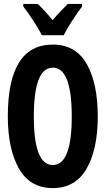

<svg xmlns="http://www.w3.org/2000/svg" viewBox="-20 -954 540 982"><path d="M306 -774Q322 -806 350 -849.5Q378 -893 400 -921V-934H327Q308 -915 290 -896.5Q272 -878 249 -851Q210 -899 173 -934H99V-921Q122 -892 150.5 -848Q179 -804 194 -774ZM480 -358Q480 -528 423.5 -627Q367 -726 250 -726Q20 -726 20 -359Q20 -193 76.5 -92.5Q133 8 250 8Q366 8 423 -91.5Q480 -191 480 -358ZM153 -358Q153 -608 250 -608Q347 -608 347 -358Q347 -110 250 -110Q153 -110 153 -358Z"/></svg>

Font: Noto Sans Mono UI Condensed
Style: Bold
Weight: 700
Width: 3
Designer: Monotype Design team
Foundry: Monotype Imaging Inc.
Version: 1.000